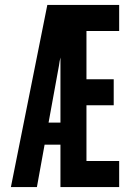

<svg xmlns="http://www.w3.org/2000/svg" viewBox="-20 -755 540 775"><path d="M24 0 171 -735H461V-630H329V-435H439V-330H329V-105H461V0H224V-171H160L129 0ZM224 -260V-523Q222 -515 220.5 -506.5Q219 -498 218 -490L176 -260Z"/></svg>

Font: Iosevka Extrabold
Style: Regular
Weight: 800
Monospace: yes
Designer: Belleve Invis
Foundry: Belleve Invis
Version: Version 32.5.0; ttfautohint (v1.8.4)